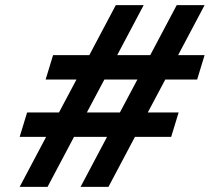

<svg xmlns="http://www.w3.org/2000/svg" viewBox="-20 -727 816 747"><path d="M646 -194.5H505L402 0H293.5L396.5 -194.5H268L165 0H56.5L159.5 -194.5H56.5L85.5 -289.5H209.5L277.5 -417.5H157.5L186.5 -512.5H327.5L430.5 -707H539L436 -512.5H564.5L667.5 -707H776L673 -512.5H776L747 -417.5H623L555 -289.5H675ZM318 -289.5H446.5L514.5 -417.5H386Z"/></svg>

Font: Newsreader Caption ExtraBold
Style: Italic
Weight: 800
Italic angle: -17°
Designer: Hugues Gentile
Foundry: Production Type
Version: Version 1.001